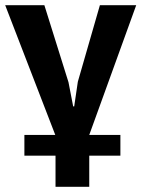

<svg xmlns="http://www.w3.org/2000/svg" viewBox="-27 -520 545 740"><path d="M67 0H186L-7 -500H144L237 -203L255 -110H259L273 -205L358 -500H498L317 0H437V80H317V200H187V80H67Z"/></svg>

Font: PT Sans
Style: Bold
Weight: 700
Version: Version 2.003W OFL; ttfautohint (v1.6)